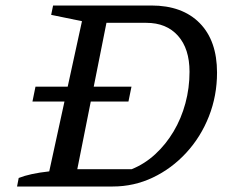

<svg xmlns="http://www.w3.org/2000/svg" viewBox="-20 -678 832 698"><path d="M530 -658Q643 -658 706 -594Q769 -530 769 -414Q769 -330 739.5 -255Q710 -180 657 -122.5Q604 -65 535.5 -32.5Q467 0 390 0H42L48 -31Q68 -39 95.5 -45Q123 -51 159 -55L278 -601L166 -624L173 -658ZM459 -63Q506 -82 544.5 -117.5Q583 -153 611 -200Q639 -247 654 -302.5Q669 -358 669 -417Q669 -501 627 -548Q585 -595 512 -595H367L261 -63ZM109 -363H458L447 -309H98Z"/></svg>

Font: Piazzolla Thin Medium
Style: Italic
Weight: 500
Italic angle: -11.3°
Version: Version 2.005